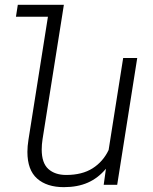

<svg xmlns="http://www.w3.org/2000/svg" viewBox="-20 -770 637 800"><path d="M551.8 -528.3 468.3 0H412.1L421.4 -66.9Q388.7 -27.8 345.9 -9Q303.2 9.8 246.1 9.8Q175.3 9.8 134.8 -25.9Q94.2 -61.5 94.2 -137.2Q94.2 -160.2 98.6 -188L179.7 -700.2H46.4L54.2 -750H246.1L238.3 -700.2L157.2 -189.5Q153.8 -167.5 153.8 -147Q153.8 -90.8 181.4 -65.9Q209 -41 255.9 -41Q322.3 -41 366 -68.8Q409.7 -96.7 432.6 -145L493.2 -528.3Z"/></svg>

Font: Mardoto Light
Style: Italic
Weight: 300
Italic angle: -12°
Designer: Christian Robertson, Vahan Hovhannisyan
Foundry: Google
Version: Version 1.000